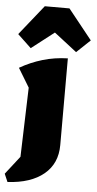

<svg xmlns="http://www.w3.org/2000/svg" viewBox="-97 -821 534 1054"><g transform="rotate(5 170.5 -293.5)"><path d="M-14 196 -33 152 45 52 57 -330 -6 -434Q53 -468 118.5 -487.5Q184 -507 257 -509V-31Q257 71 185.5 130Q114 189 -14 196ZM242 -783 374 -618 299 -547 174 -644 49 -547 -26 -618 106 -783Z"/></g></svg>

Font: Piazzolla Black
Style: Regular
Weight: 900
Designer: Juan Pablo del Peral
Foundry: Huerta Tipografica
Version: Version 1.330